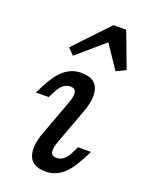

<svg xmlns="http://www.w3.org/2000/svg" viewBox="-130 -724 609 802"><g transform="rotate(20 174.5 -323.0)"><path d="M151.5 -356.8Q134.6 -356.8 120.9 -346Q107.3 -335.2 96.1 -313.6L81.3 -284.2H24.1L42.2 -319.6Q71 -375.6 103 -400.9Q134.9 -426.1 174.9 -426.1Q235.1 -426.1 249.5 -385.6Q263.9 -345.2 239.7 -279.6L183.6 -128Q170.1 -93.5 172.7 -75.1Q175.3 -56.6 197.9 -56.6Q214.8 -56.6 228.8 -67.4Q242.8 -78.2 253.3 -99.8L268 -129.2H325.3L307.1 -93.8Q278.3 -37.8 246.4 -12.5Q214.4 12.7 174.5 12.7Q115 12.7 100.2 -27.7Q85.5 -68.2 109.7 -133.8L165.8 -285.3Q179.3 -319.9 176.7 -338.3Q174.1 -356.8 151.5 -356.8ZM90.1 -508.6 232.7 -659.2H289.1L348.6 -501.5L306.4 -481L221.1 -607.6L267.7 -611L117 -481Z"/></g></svg>

Font: Playfair Micro SmCond SmLight
Style: Italic
Weight: 360
Width: 4
Italic angle: -15.6°
Designer: Claus Eggers Sørensen
Foundry: Claus Eggers Sørensen
Version: Version 2.203;Glyphs 3.3 (3326)